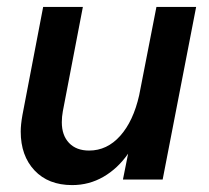

<svg xmlns="http://www.w3.org/2000/svg" viewBox="-20 -520 605 556"><path d="M40 -139Q40 -159 45 -187L105 -500H220L162 -198Q159 -182 159 -166Q159 -128 180 -106Q201 -84 238 -84Q290 -84 328 -126.5Q366 -169 383 -244L433 -500H548L451 0H336L351 -75Q321 -32 279.5 -8Q238 16 189 16Q120 16 80 -26.5Q40 -69 40 -139Z"/></svg>

Font: MedMera Sans Semibold
Style: Italic
Weight: 600
Italic angle: -11°
Designer: Kasper Nordkvist
Foundry: UNCUT.wtf
Version: Version 1.300